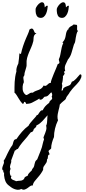

<svg xmlns="http://www.w3.org/2000/svg" viewBox="-140 -1082 773 1724"><path d="M587.9 -383.8Q580.1 -364.3 570.8 -351.6Q561.5 -338.9 549.8 -326.7Q538.1 -314.5 523.4 -299.3Q508.8 -284.2 491.2 -259.8L489.3 -258.8Q480.5 -241.2 466.8 -224.6Q457 -211.9 455.1 -206.5Q453.1 -201.2 451.7 -196.8Q450.2 -192.4 445.8 -187.5Q441.4 -182.6 426.8 -171.9Q418.9 -165 411.1 -158.2Q403.3 -151.4 396.5 -142.6Q396.5 -139.6 395.5 -133.8Q394.5 -127.9 393.1 -120.6Q391.6 -113.3 389.6 -106.4Q387.7 -99.6 386.7 -95.7Q381.8 -77.1 378.4 -57.6Q375 -38.1 377 -18.6Q377.9 -16.6 378.9 -10.3Q379.9 -3.9 380.9 -2L379.9 0Q363.3 34.2 354 72.8Q344.7 111.3 344.7 150.4H343.8Q334 172.9 326.7 199.2Q319.3 225.6 319.3 251Q316.4 253.9 314 256.8Q311.5 259.8 306.6 262.7Q302.7 265.6 297.9 270.5Q293 275.4 297.9 282.2Q302.7 293.9 305.7 303.7Q294.9 307.6 292.5 313.5Q290 319.3 290 325.7Q290 332 289.1 338.4Q288.1 344.7 282.2 349.6V351.6Q282.2 367.2 276.9 377.4Q271.5 387.7 264.6 396Q257.8 404.3 252.4 413.1Q247.1 421.9 247.1 435.5V439.5L248 441.4L247.1 443.4Q228.5 479.5 199.2 511.7Q186.5 525.4 171.4 544.9Q156.2 564.5 154.3 584Q153.3 584 152.3 583.5Q151.4 583 149.4 583Q138.7 583 127.9 591.3Q117.2 599.6 105.5 607.9Q93.8 616.2 80.6 620.1Q67.4 624 52.7 615.2L51.8 614.3L49.8 615.2Q35.2 623 19.5 622.1Q3.9 621.1 -11.2 615.2Q-26.4 609.4 -40 599.6Q-53.7 589.8 -65.4 580.1Q-83 565.4 -91.8 543.5Q-100.6 521.5 -102.5 499Q-104.5 491.2 -103.5 482.9Q-102.5 474.6 -103.5 466.8L-113.3 463.9L-107.4 452.1H-108.4Q-109.4 452.1 -110.4 451.2Q-121.1 442.4 -120.1 430.7Q-119.1 418.9 -114.3 407.2Q-109.4 395.5 -105.5 383.8Q-101.6 372.1 -107.4 362.3Q-105.5 360.4 -105.5 359.4Q-95.7 345.7 -88.9 331.1Q-82 316.4 -75.2 301.8Q-72.3 295.9 -66.9 285.2Q-61.5 274.4 -55.2 262.7Q-48.8 251 -43 241.2Q-37.1 231.4 -33.2 227.5Q-28.3 222.7 -26.9 216.8Q-25.4 210.9 -23.4 205.1Q-20.5 191.4 -15.1 180.2Q-9.8 168.9 5.9 167H7.8L8.8 165Q30.3 132.8 57.1 101.6Q84 70.3 115.2 47.9H116.2V46.9Q122.1 34.2 133.3 20.5Q144.5 6.8 156.2 -6.3Q168 -19.5 177.7 -30.3Q187.5 -41 190.4 -48.8Q197.3 -46.9 202.1 -54.2Q207 -61.5 212.4 -70.3Q217.8 -79.1 224.6 -85.9Q231.4 -92.8 243.2 -91.8Q254.9 -115.2 267.6 -128.9Q280.3 -142.6 299.8 -157.2Q301.8 -159.2 301.8 -159.2Q303.7 -169.9 309.6 -175.8Q315.4 -181.6 320.8 -186Q326.2 -190.4 328.1 -196.3Q330.1 -202.1 324.2 -213.9Q335 -233.4 320.3 -253.9Q306.6 -241.2 294.9 -227.5Q283.2 -213.9 260.7 -213.9Q253.9 -209 250.5 -204.1Q247.1 -199.2 243.2 -195.3Q239.3 -191.4 233.4 -189Q227.5 -186.5 215.8 -186.5V-194.3L211.9 -196.3Q205.1 -192.4 193.4 -184.6Q168 -169.9 146.5 -159.7Q125 -149.4 93.8 -149.4Q93.8 -165 77.1 -168Q75.2 -161.1 73.2 -156.7Q71.3 -152.3 66.4 -147.5Q53.7 -159.2 43.9 -172.4Q34.2 -185.5 25.4 -201.2Q23.4 -204.1 19 -211.9Q14.6 -219.7 9.3 -227.5Q3.9 -235.4 -1 -241.7Q-5.9 -248 -9.8 -249Q-9.8 -276.4 -9.8 -299.8Q-9.8 -323.2 -8.3 -346.2Q-6.8 -369.1 -3.4 -392.1Q0 -415 7.8 -442.4Q8.8 -443.4 6.8 -446.3Q5.9 -452.1 7.3 -460.9Q8.8 -469.7 11.2 -479Q13.7 -488.3 17.6 -496.6Q21.5 -504.9 24.4 -510.7Q27.3 -533.2 30.3 -556.6Q33.2 -580.1 34.2 -602.5Q38.1 -601.6 41.5 -600.1Q44.9 -598.6 47.9 -596.7Q55.7 -633.8 67.4 -668.9Q79.1 -704.1 93.8 -738.3Q101.6 -756.8 110.4 -775.9Q119.1 -794.9 124 -814.5V-815.4Q127 -819.3 135.3 -823.2Q143.6 -827.1 148.4 -825.2Q154.3 -823.2 158.2 -817.9Q162.1 -812.5 164.6 -806.2Q167 -799.8 169.4 -793.9Q171.9 -788.1 176.8 -786.1L187.5 -782.2Q185.5 -780.3 182.6 -779.3Q179.7 -778.3 177.7 -776.4Q165 -766.6 162.1 -746.6Q159.2 -726.6 159.2 -710.9L158.2 -710Q151.4 -681.6 140.6 -657.7Q129.9 -633.8 120.1 -610.4Q110.4 -586.9 103.5 -562Q96.7 -537.1 98.6 -505.9Q99.6 -493.2 96.7 -481.4Q93.8 -469.7 89.8 -457.5Q85.9 -445.3 82.5 -433.1Q79.1 -420.9 79.1 -408.2Q76.2 -399.4 72.3 -395.5Q68.4 -391.6 70.3 -375Q72.3 -365.2 73.7 -352.1Q75.2 -338.9 68.4 -330.1V-329.1H67.4Q61.5 -306.6 63.5 -281.2Q65.4 -255.9 82 -238.3Q91.8 -227.5 98.6 -229Q105.5 -230.5 113.3 -235.8Q121.1 -241.2 130.4 -246.6Q139.6 -252 153.3 -250H155.3L156.2 -251Q169.9 -261.7 183.1 -266.1Q196.3 -270.5 208.5 -275.4Q220.7 -280.3 231.9 -288.6Q243.2 -296.9 252 -314.5Q263.7 -308.6 271 -311.5Q278.3 -314.5 284.2 -320.3Q290 -326.2 297.4 -332Q304.7 -337.9 316.4 -337.9Q315.4 -346.7 323.7 -369.6Q332 -392.6 342.8 -418.9Q353.5 -445.3 364.3 -469.7Q375 -494.1 378.9 -506.8L381.8 -507.8Q394.5 -510.7 393.6 -523.4L388.7 -543Q387.7 -548.8 388.7 -551.8Q389.6 -554.7 392.6 -559.6Q398.4 -573.2 401.4 -589.8Q404.3 -606.4 407.2 -620.1Q410.2 -638.7 414.6 -657.2Q418.9 -675.8 426.8 -692.4L428.7 -696.3L419.9 -700.2Q434.6 -714.8 440.4 -728.5Q446.3 -742.2 448.7 -755.9Q451.2 -769.5 453.6 -783.2Q456.1 -796.9 464.8 -810.5Q467.8 -814.5 467.8 -816.4L471.7 -814.5Q474.6 -826.2 480 -832.5Q485.4 -838.9 492.2 -843.3Q499 -847.7 506.3 -851.1Q513.7 -854.5 520.5 -862.3Q528.3 -860.4 535.6 -860.4Q543 -860.4 549.8 -858.4Q552.7 -852.5 552.7 -845.7Q552.7 -838.9 552.2 -831.5Q551.8 -824.2 552.2 -817.9Q552.7 -811.5 555.7 -807.6Q559.6 -805.7 560.5 -804.7Q551.8 -795.9 546.9 -775.4Q542 -754.9 540 -742.2Q538.1 -730.5 536.6 -718.8Q535.2 -707 531.2 -696.3Q529.3 -691.4 526.9 -688.5Q524.4 -685.5 523.4 -680.7Q512.7 -646.5 502.9 -610.4Q493.2 -574.2 468.8 -545.9V-544.9Q458 -522.5 448.2 -501Q438.5 -479.5 443.4 -454.1Q444.3 -451.2 444.8 -448.7Q445.3 -446.3 445.3 -443.4L437.5 -442.4V-440.4L435.5 -436.5V-434.6L434.6 -432.6Q441.4 -427.7 440.4 -422.4Q439.5 -417 436 -412.1Q432.6 -407.2 428.7 -402.3Q424.8 -397.5 424.8 -393.6V-391.6L425.8 -390.6Q424.8 -377 422.9 -360.8Q420.9 -344.7 416 -331.1L415 -330.1Q418.9 -321.3 418.9 -313.5Q418.9 -305.7 417.5 -298.3Q416 -291 414.6 -283.2Q413.1 -275.4 413.1 -266.6L424.8 -272.5Q424.8 -287.1 434.1 -293.9Q443.4 -300.8 455.6 -305.2Q467.8 -309.6 479 -314Q490.2 -318.4 494.1 -326.2H495.1Q498 -332 500.5 -338.4Q502.9 -344.7 505.9 -349.6Q513.7 -349.6 523.4 -356.9Q533.2 -364.3 543 -374.5Q552.7 -384.8 561.5 -395.5Q570.3 -406.2 577.1 -413.1L578.1 -414.1Q585 -415 587.9 -412.1Q590.8 -409.2 591.3 -404.3Q591.8 -399.4 590.8 -394Q589.8 -388.7 588.9 -384.8ZM287.1 -46.9Q273.4 -33.2 263.7 -21Q253.9 -8.8 243.2 2.4Q232.4 13.7 219.7 24.4Q207 35.2 188.5 43.9L186.5 44.9Q186.5 54.7 182.6 59.1Q178.7 63.5 173.8 67.4Q168.9 71.3 165 75.2Q161.1 79.1 161.1 86.9Q159.2 88.9 157.2 92.8Q155.3 96.7 152.3 99.6Q149.4 102.5 146 104Q142.6 105.5 138.7 103.5Q130.9 111.3 121.1 124.5Q111.3 137.7 103.5 147.5Q81.1 172.9 58.6 199.7Q36.1 226.6 19.5 256.8L12.7 254.9Q7.8 259.8 5.9 262.7Q3.9 265.6 -4.9 269.5H-6.8L-40 359.4L-39.1 361.3Q-38.1 372.1 -41 380.4Q-43.9 388.7 -46.9 397Q-49.8 405.3 -50.3 414.1Q-50.8 422.9 -44.9 434.6L-45.9 436.5Q-50.8 447.3 -51.8 457Q-52.7 466.8 -51.3 474.1Q-49.8 481.4 -48.3 486.8Q-46.9 492.2 -46.9 493.2Q-43 494.1 -37.1 498Q-38.1 503.9 -42 508.8Q-42 519.5 -36.1 524.9Q-30.3 530.3 -22.5 533.7Q-14.6 537.1 -6.8 539.6Q1 542 3.9 545.9L4.9 544.9Q22.5 541 41.5 540.5Q60.5 540 74.2 526.4H75.2V525.4Q80.1 508.8 89.4 504.9Q98.6 501 110.4 494.1Q109.4 486.3 117.7 476.6Q126 466.8 130.9 461.9Q138.7 455.1 142.6 451.2Q146.5 447.3 149.4 436.5L150.4 434.6L151.4 433.6Q160.2 424.8 164.1 415Q168 405.3 169.9 392.6Q172.9 378.9 176.3 370.1Q179.7 361.3 192.4 350.6Q194.3 348.6 194.3 348.6Q208 312.5 223.1 276.4Q238.3 240.2 245.1 203.1Q247.1 198.2 247.6 193.8Q248 189.5 250 184.6Q252 179.7 253.9 174.8Q255.9 169.9 254.9 165Q254.9 161.1 250 158.2Q250 151.4 254.9 139.6Q259.8 127.9 265.1 114.3Q270.5 100.6 274.4 86.4Q278.3 72.3 276.4 60.5Q276.4 58.6 275.9 54.2Q275.4 49.8 273.4 48.8L274.4 46.9Q280.3 34.2 282.2 20Q284.2 5.9 284.2 -7.8Q284.2 -18.6 285.2 -27.8Q286.1 -37.1 287.1 -46.9ZM289.1 -1029.3Q288.1 -1014.6 284.7 -995.6Q281.2 -976.6 273.9 -959.5Q266.6 -942.4 253.4 -931.2Q240.2 -919.9 220.7 -921.9Q209 -922.9 201.2 -928.2Q193.4 -933.6 189 -942.4Q184.6 -951.2 182.1 -961.4Q179.7 -971.7 179.7 -981.4V-1002.9Q182.6 -1015.6 195.3 -1032.7Q208 -1049.8 222.7 -1057.6Q237.3 -1065.4 249 -1058.1Q260.7 -1050.8 261.7 -1015.6Q267.6 -1020.5 273.4 -1026.9Q279.3 -1033.2 289.1 -1029.3ZM478.5 -1029.3Q477.5 -1014.6 474.6 -995.6Q471.7 -976.6 463.9 -959.5Q456.1 -942.4 443.4 -931.2Q430.7 -919.9 411.1 -921.9Q399.4 -922.9 391.6 -928.2Q383.8 -933.6 379.4 -942.4Q375 -951.2 372.6 -961.4Q370.1 -971.7 370.1 -981.4Q369.1 -984.4 369.6 -992.7Q370.1 -1001 370.1 -1002.9Q373 -1015.6 385.7 -1032.7Q398.4 -1049.8 413.1 -1057.6Q427.7 -1065.4 439.5 -1058.1Q451.2 -1050.8 452.1 -1015.6Q458 -1020.5 463.9 -1026.9Q469.7 -1033.2 478.5 -1029.3Z"/></svg>

Font: Homemade Apple
Style: Regular
Weight: 400
Designer: Font Diner, Inc
Foundry: Font Diner, Inc
Version: Version 1.000